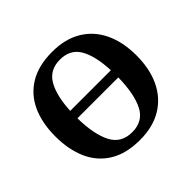

<svg xmlns="http://www.w3.org/2000/svg" viewBox="-173 -924 1133 1133"><g transform="rotate(-45 393.5 -357.5)"><path d="M394 10Q280 10 204.5 -36Q129 -82 92 -165Q55 -248 55 -359Q55 -470 92.5 -552Q130 -634 205.5 -679.5Q281 -725 395 -725Q503 -725 578.5 -679.5Q654 -634 693 -551.5Q732 -469 732 -358Q732 -247 693 -164.5Q654 -82 578.5 -36Q503 10 394 10ZM563 -403Q558 -525 519.5 -592.5Q481 -660 395 -660Q309 -660 269.5 -592.5Q230 -525 224 -403ZM394 -55Q485 -55 523.5 -130.5Q562 -206 564 -342H223Q225 -206 264 -130.5Q303 -55 394 -55Z"/></g></svg>

Font: Noto Serif
Style: Bold
Weight: 700
Designer: Monotype Design Team
Foundry: Monotype Imaging Inc.
Version: Version 2.014